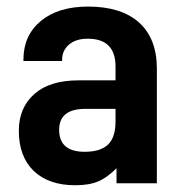

<svg xmlns="http://www.w3.org/2000/svg" viewBox="-20 -546 541 572"><path d="M393.6 -479.5Q447.3 -431.6 447.3 -341.8V0H327.1V-44.9Q314.5 -32.2 300.8 -22Q287.1 -11.7 273.4 -5.9Q246.1 5.9 204.1 5.9Q125 5.9 80.1 -37.1Q36.1 -80.1 36.1 -156.2Q36.1 -225.6 83 -266.6Q128.9 -306.6 213.9 -306.6H324.2V-347.7Q324.2 -430.7 241.2 -430.7Q206.1 -430.7 185.5 -413.1Q165 -395.5 165 -367.2V-364.3H49.8V-368.2Q49.8 -440.4 101.6 -483.4Q153.3 -526.4 242.2 -526.4Q340.8 -526.4 393.6 -479.5ZM302.7 -116.2Q324.2 -137.7 324.2 -184.6V-221.7H234.4Q156.2 -221.7 156.2 -159.2Q156.2 -93.8 232.4 -93.8Q280.3 -93.8 302.7 -116.2Z"/></svg>

Font: DINish
Style: Bold
Weight: 700
Designer: Bert Driehuis
Foundry: Playbeing
Version: Version 3.008; git-95204e4c-release